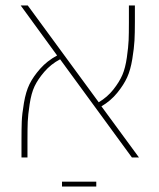

<svg xmlns="http://www.w3.org/2000/svg" viewBox="-20 -579 586 706"><path d="M353 -188 491 0H465L201 -361Q167 -343 143 -315Q119 -287 107 -261.5Q95 -236 89 -196Q83 -156 82 -131.5Q81 -107 81 -64V0H59V-60Q59 -105 60 -132Q61 -159 68 -200.5Q75 -242 88.5 -269.5Q102 -297 127.5 -326Q153 -355 190 -375L56 -559H82L343 -203Q375 -222 397 -250Q419 -278 430 -303.5Q441 -329 446.5 -368Q452 -407 453 -431Q454 -455 454 -497V-559H476V-500Q476 -457 474.5 -429.5Q473 -402 466.5 -362Q460 -322 447.5 -294.5Q435 -267 411 -237.5Q387 -208 353 -188ZM208 107V89H334V107Z"/></svg>

Font: FiraGO Thin
Style: Regular
Weight: 100
Designer: bBox Type
Foundry: bBox Type GmbH
Version: Version 1.001;PS 001.001;hotconv 1.0.88;makeotf.lib2.5.64775